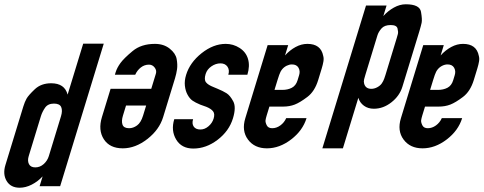

<svg xmlns="http://www.w3.org/2000/svg" viewBox="-35 -687 2259 897"><path d="M449.7 -483H353.7L280.9 -245C271.7 -280.3 246.1 -298 204.1 -298C172.8 -298 147.2 -288.7 127.5 -270C107.8 -251.3 95.1 -236.8 89.2 -226.5C83.4 -216.2 78.4 -204 74.1 -190L-9.7 84C-18.5 112.7 -16.5 137.5 -4 158.5C8.6 179.5 28.9 190 56.9 190C75.6 190 94.4 185.2 113.3 175.5C132.3 165.8 149.2 153 164.1 137L150 183H246ZM129.9 95C115.3 95 105.4 89.8 100.2 79.5C95 69.2 94.7 56.7 99.2 42L156 -144C160.3 -158 166.9 -171.3 175.7 -184C184.6 -196.7 198.4 -203 217.1 -203C235.1 -203 246.4 -197.5 251 -186.5C255.6 -175.5 255.3 -161.3 250 -144L193.2 42C188.7 56.7 180.7 69.2 169.2 79.5C157.7 89.8 144.6 95 129.9 95Z M661.1 -385C671.8 -385 680.6 -380.5 687.5 -371.5C694.4 -362.5 696.4 -353 693.3 -343L671.6 -272H481.6L441.2 -140C428.8 -99.3 431.8 -64.8 450.1 -36.5C468.4 -8.2 497.9 6 538.6 6C577.9 6 616.2 -8.5 653.4 -37.5C690.6 -66.5 715.2 -100.7 727.2 -140L782.6 -321C786.9 -335 790 -349.2 792.1 -363.5C794.1 -377.8 793.5 -393.8 790.3 -411.5C787 -429.2 776.1 -445.3 757.6 -460C739.1 -474.7 716.1 -482 688.8 -482C646.1 -482 611.4 -470.8 584.6 -448.5C557.7 -426.2 538.9 -407.7 528.1 -393C517.3 -378.3 509.6 -363.7 505.1 -349L501.8 -338H596.8C603.1 -352 611.9 -363.3 623.2 -372C634.5 -380.7 647.1 -385 661.1 -385ZM568.3 -88C551.7 -88 541.4 -93.5 537.4 -104.5C533.4 -115.5 534.1 -129.7 539.4 -147L553.8 -194H647.8L633.4 -147C626.7 -125 617.3 -109.7 605.3 -101C593.3 -92.3 581 -88 568.3 -88Z M994.9 -391C1009.6 -391 1020.5 -385.8 1027.7 -375.5C1034.8 -365.2 1036.2 -352.7 1031.7 -338H1120.7C1129.1 -365.3 1130.1 -389.8 1123.7 -411.5C1117.3 -433.2 1104.2 -450.3 1084.4 -463C1064.6 -475.7 1043.1 -482 1019.7 -482C981.1 -482 943.5 -467.5 906.9 -438.5C870.4 -409.5 846.2 -375.7 834.4 -337C828.9 -319 827 -302 828.8 -286C830.6 -270 834.8 -256 841.5 -244C848.1 -232 855.7 -223 864.2 -217C872.7 -211 884.9 -204.7 900.9 -198L928.9 -188C943.7 -182 954.2 -175 960.4 -167C966.7 -159 967.5 -147.7 963 -133C958.8 -119 950.8 -107 939 -97C927.3 -87 914.8 -82 901.4 -82C886.8 -82 876.3 -86.5 870.1 -95.5C863.8 -104.5 862.8 -116 867.1 -130H779.1C768.3 -94.7 771.3 -63 788.1 -35C804.8 -7 831.6 7 868.2 7C908.2 7 946.1 -6.7 981.8 -34C1017.5 -61.3 1041.3 -94.7 1053.3 -134C1063.9 -168.7 1064.4 -195.2 1054.7 -213.5C1044.9 -231.8 1034.5 -244.5 1023.3 -251.5C1012.1 -258.5 997.6 -265.7 979.8 -273L963 -280C945.7 -286.7 933.8 -294.2 927.4 -302.5C920.9 -310.8 920.3 -323.7 925.6 -341C930.1 -355.7 939.1 -367.7 952.6 -377C966.2 -386.3 980.2 -391 994.9 -391Z M1475 -426C1467.8 -463.3 1443.2 -482 1401.2 -482C1382.5 -482 1364.2 -477.2 1346.2 -467.5C1328.3 -457.8 1311.7 -444.7 1296.6 -428L1311.3 -476H1215.3L1111.1 -135C1099 -95.7 1103.2 -62.3 1123.5 -35C1143.8 -7.7 1173.3 6 1212 6C1251.3 6 1289 -7.8 1325.1 -35.5C1361.3 -63.2 1385.2 -96.3 1397.1 -135H1302.1C1295.8 -121 1286.7 -109.7 1274.7 -101C1262.7 -92.3 1250 -88 1236.7 -88C1224 -88 1215.5 -92.7 1211 -102C1206.5 -111.3 1204.7 -119 1205.5 -125C1206.3 -131 1208.2 -138.7 1211 -148L1223.6 -189H1287.6C1307.6 -189 1325.7 -192.2 1342 -198.5C1358.3 -204.8 1377.9 -216.7 1400.8 -234C1423.8 -251.3 1440.7 -277.7 1451.5 -313L1468 -367C1471.7 -379 1474.3 -389.8 1475.9 -399.5C1477.6 -409.2 1477.3 -418 1475 -426ZM1355.2 -312C1350.1 -295.3 1341.2 -283.7 1328.5 -277C1315.8 -270.3 1300.8 -267 1283.4 -267H1247.4L1261.5 -313C1262.9 -317.7 1265.5 -325.5 1269.2 -336.5C1272.9 -347.5 1277.6 -356.5 1283.4 -363.5C1289.2 -370.5 1296.3 -376 1304.5 -380C1312.7 -384 1320.8 -386 1328.8 -386C1343.5 -386 1353.7 -380.8 1359.6 -370.5C1365.4 -360.2 1366.4 -348.7 1362.5 -336Z M1770.9 -661H1674.9L1471 6H1567L1639.1 -230C1643.8 -214.7 1652.5 -202.3 1665.3 -193C1678.1 -183.7 1693.6 -179 1711.6 -179C1740.9 -179 1768.3 -189 1793.7 -209C1819.2 -229 1836.3 -253.3 1845 -282L1923.6 -539C1928.9 -556.3 1932.6 -570.2 1934.8 -580.5C1937 -590.8 1936 -607.8 1931.9 -631.5C1927.8 -655.2 1904.1 -667 1860.8 -667C1842.1 -667 1823.5 -661.8 1805 -651.5C1786.5 -641.2 1770.2 -628 1755.9 -612ZM1666.3 -296C1664.4 -302.7 1664.3 -309.5 1666.1 -316.5C1667.9 -323.5 1669.8 -330.3 1671.9 -337L1728.4 -522C1731.7 -532.7 1737.9 -543.3 1747.2 -554C1756.5 -564.7 1770.8 -570 1790.1 -570C1808.8 -570 1819.5 -564.7 1822.2 -554C1824.9 -543.3 1825.5 -534.7 1823.8 -528C1822 -521.3 1820.2 -514.7 1818.1 -508L1765.9 -337C1764.6 -333 1762.7 -327.2 1760 -319.5C1757.3 -311.8 1753.6 -304.5 1748.8 -297.5C1744 -290.5 1737 -284.5 1727.8 -279.5C1718.6 -274.5 1709.3 -272 1700 -272C1682 -272 1670.8 -280 1666.3 -296Z M2202 -426C2194.8 -463.3 2170.2 -482 2128.2 -482C2109.5 -482 2091.2 -477.2 2073.2 -467.5C2055.3 -457.8 2038.7 -444.7 2023.6 -428L2038.3 -476H1942.3L1838.1 -135C1826 -95.7 1830.2 -62.3 1850.5 -35C1870.8 -7.7 1900.3 6 1939 6C1978.3 6 2016 -7.8 2052.1 -35.5C2088.3 -63.2 2112.2 -96.3 2124.1 -135H2029.1C2022.8 -121 2013.7 -109.7 2001.7 -101C1989.7 -92.3 1977 -88 1963.7 -88C1951 -88 1942.5 -92.7 1938 -102C1933.5 -111.3 1931.7 -119 1932.5 -125C1933.3 -131 1935.2 -138.7 1938 -148L1950.6 -189H2014.6C2034.6 -189 2052.7 -192.2 2069 -198.5C2085.3 -204.8 2104.9 -216.7 2127.8 -234C2150.8 -251.3 2167.7 -277.7 2178.5 -313L2195 -367C2198.7 -379 2201.3 -389.8 2202.9 -399.5C2204.6 -409.2 2204.3 -418 2202 -426ZM2082.2 -312C2077.1 -295.3 2068.2 -283.7 2055.5 -277C2042.8 -270.3 2027.8 -267 2010.4 -267H1974.4L1988.5 -313C1989.9 -317.7 1992.5 -325.5 1996.2 -336.5C1999.9 -347.5 2004.6 -356.5 2010.4 -363.5C2016.2 -370.5 2023.3 -376 2031.5 -380C2039.7 -384 2047.8 -386 2055.8 -386C2070.5 -386 2080.7 -380.8 2086.6 -370.5C2092.4 -360.2 2093.4 -348.7 2089.5 -336Z"/></svg>

Font: Din Kursivschrift
Style: Condensed Italic Polish
Weight: 400
Version: Version 1.07